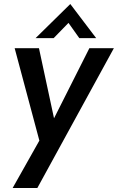

<svg xmlns="http://www.w3.org/2000/svg" viewBox="-20 -733 587 956"><path d="M176 -33 53 -493H174L249 -144L425 -493H547L166 203H43ZM330 -713 459 -543H375L321 -619L247 -543H157Z"/></svg>

Font: Hanken Grotesk SemiBold
Style: Italic
Weight: 600
Italic angle: -8°
Designer: Alfredo Marco Pradil
Foundry: Hanken Design Co.
Version: Version 3.014